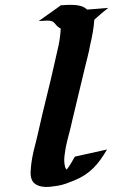

<svg xmlns="http://www.w3.org/2000/svg" viewBox="-20 -750 462 784"><path d="M203.1 -493.7Q211.4 -528.8 218.8 -563Q226.1 -597.2 228 -633.3Q216.8 -638.7 207.5 -649.9Q205.1 -653.3 202.4 -656Q199.7 -658.7 196.3 -661.1L192.9 -663.1L185.1 -665Q173.3 -666.5 161.6 -665.3Q149.9 -664.1 138.2 -664.1L227.5 -727.5H226.1Q224.6 -727.5 225.3 -727.5Q226.1 -727.5 228 -728L229 -728.5Q231.4 -728.5 235.6 -728.8Q239.7 -729 243.2 -729Q243.7 -729 243.9 -729.2Q244.1 -729.5 244.6 -729.5Q247.1 -729.5 249.8 -729.7Q252.4 -730 254.9 -730Q263.7 -730.5 273.2 -730.2Q282.7 -730 292 -729Q306.2 -727.1 316.2 -723.4Q326.2 -719.7 335.9 -710.9L421.9 -717.8Q418.5 -715.3 415.5 -712.6Q412.6 -710 409.7 -707.5L404.8 -704.1L404.3 -703.6Q398.9 -699.7 395 -695.8Q388.2 -690.4 381.3 -683.8Q374.5 -677.2 367.7 -671.9L365.2 -669.9Q363.3 -643.1 358.6 -616.9Q354 -590.8 347.7 -564.5Q343.8 -541 337.6 -517.8Q331.5 -494.6 326.2 -471.7Q313.5 -417 300 -362.5Q286.6 -308.1 273.9 -253.4Q268.6 -228 261.7 -203.1Q254.9 -178.2 249.5 -152.8Q246.1 -135.3 243.4 -113.8Q240.7 -92.3 244.6 -73.7Q246.1 -63 252.4 -57.6Q262.7 -70.3 271 -85Q279.3 -99.6 285.6 -110.4L417 -139.6Q404.3 -117.7 390.9 -98.9Q377.4 -80.1 361.6 -64.2Q345.7 -48.3 326.4 -35.6Q307.1 -22.9 283.2 -13.2Q266.6 -6.3 249.3 -0.2Q231.9 5.9 213.9 8.8Q199.7 11.2 182.6 12.9Q165.5 14.6 149.9 11.7Q134.3 8.8 122.3 0Q110.4 -8.8 106.4 -27.3Q104.5 -37.1 105 -48.1Q105.5 -59.1 106.4 -68.8Q110.4 -106.9 119.6 -142.6Q128.9 -178.2 137.2 -214.8Q152.8 -285.2 170.2 -354.5Q187.5 -423.8 203.1 -493.7Z"/></svg>

Font: Autopia Bold Italic
Style: Bold Italic
Weight: 700
Italic angle: -104°
Designer: Antoine Gelgon
Foundry: Antoine Gelgon
Version: V.1.0